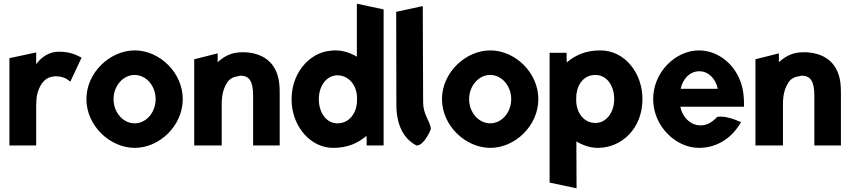

<svg xmlns="http://www.w3.org/2000/svg" viewBox="-20 -778 4612 1040"><path d="M422 -466 413 -470C401 -475 369 -498 297 -498C245 -498 201 -466 176 -430V-494L31 -463V10H176V-201C176 -220 177 -237 179 -255C188 -305 215 -358 267 -363C270 -363 275 -365 278 -365C324 -365 342 -349 351 -343L361 -336Z M595 -241C595 -312 646 -372 709 -372C773 -372 823 -312 823 -241C823 -170 773 -110 709 -110C646 -110 595 -170 595 -241ZM448 -241C448 -97 576 23 710 23C844 23 970 -97 970 -241C970 -385 844 -505 710 -505C576 -505 448 -385 448 -241Z M1495 10V-270C1495 -283 1495 -296 1494 -309C1488 -423 1422 -489 1307 -495H1306C1295 -495 1284 -495 1272 -494C1225 -490 1189 -469 1159 -441V-489L1032 -457V10H1181V-216C1181 -263 1191 -298 1206 -323C1218 -347 1238 -361 1269 -365C1273 -366 1278 -368 1283 -368C1331 -368 1351 -336 1351 -260V10Z M1785 23C1865 23 1920 -4 1965 -42C1966 -29 1966 -8 1966 0V10H2058V-727L1913 -758V-471C1879 -491 1839 -505 1797 -505C1786 -505 1776 -504 1768 -503C1656 -493 1550 -378 1560 -220C1568 -89 1663 23 1785 23ZM1914 -246C1914 -236 1913 -227 1913 -216C1905 -154 1865 -110 1808 -110C1747 -110 1707 -168 1707 -241C1707 -312 1748 -370 1808 -370C1867 -370 1914 -318 1914 -246Z M2236 10H2238C2276 10 2315 -74 2314 -83C2306 -127 2272 -159 2272 -224L2270 -745L2126 -714L2127 -210C2127 -104 2165 -26 2236 10Z M2521 -241C2521 -312 2572 -372 2635 -372C2699 -372 2749 -312 2749 -241C2749 -170 2699 -110 2635 -110C2572 -110 2521 -170 2521 -241ZM2374 -241C2374 -97 2502 23 2636 23C2770 23 2896 -97 2896 -241C2896 -385 2770 -505 2636 -505C2502 -505 2374 -385 2374 -241Z M3460 -241C3460 -380 3367 -505 3231 -505C3151 -505 3095 -478 3050 -440C3049 -453 3049 -474 3049 -482V-492H2957V211L3103 242L3102 -12C3135 8 3176 23 3218 23C3350 23 3460 -85 3460 -241ZM3101 -237C3101 -240 3102 -266 3102 -266C3110 -330 3148 -372 3205 -372C3266 -372 3307 -315 3307 -241C3307 -171 3266 -112 3205 -112C3145 -112 3101 -164 3101 -237Z M3665 -200H4010V-210C4010 -222 4010 -235 4009 -247C4001 -401 3887 -505 3766 -505C3640 -505 3518 -388 3518 -241C3518 -95 3640 23 3766 23C3854 23 3936 -21 3988 -107L3994 -117L3983 -121C3960 -131 3906 -152 3865 -145C3834 -111 3802 -97 3769 -99C3717 -102 3676 -145 3665 -200ZM3868 -297H3667C3678 -349 3715 -392 3768 -392C3817 -392 3856 -353 3868 -297Z M4535 10V-270C4535 -283 4535 -296 4534 -309C4528 -423 4462 -489 4347 -495H4346C4335 -495 4324 -495 4312 -494C4265 -490 4229 -469 4199 -441V-489L4072 -457V10H4221V-216C4221 -263 4231 -298 4246 -323C4258 -347 4278 -361 4309 -365C4313 -366 4318 -368 4323 -368C4371 -368 4391 -336 4391 -260V10Z"/></svg>

Font: Bluebird
Style: SfBdNrw
Weight: 700
Designer: Jasper
Foundry: Cannot Into Space Fonts
Version: Version 0.98